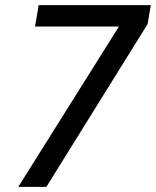

<svg xmlns="http://www.w3.org/2000/svg" viewBox="-20 -725 605 745"><path d="M51 0 469 -666 471 -622H116L130 -705H565L553 -632L160 0Z"/></svg>

Font: Nunito Sans 7pt SemiCondensed Medium
Style: Italic
Weight: 500
Width: 4
Italic angle: -9°
Designer: Vernon Adams
Foundry: Vernon Adams
Version: Version 3.101;gftools[0.9.27]